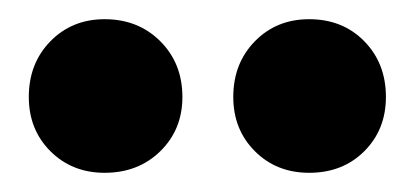

<svg xmlns="http://www.w3.org/2000/svg" viewBox="-20 -800 432 200"><path d="M89 -620Q55 -620 32.5 -642.5Q10 -665 10 -699Q10 -734 32.5 -757Q55 -780 89 -780Q124 -780 147 -757Q170 -734 170 -699Q170 -665 147 -642.5Q124 -620 89 -620ZM302 -620Q268 -620 245.5 -642.5Q223 -665 223 -699Q223 -734 245.5 -757Q268 -780 302 -780Q337 -780 359.5 -757Q382 -734 382 -699Q382 -665 359.5 -642.5Q337 -620 302 -620Z"/></svg>

Font: Parkinsans ExtraBold
Style: Regular
Weight: 800
Designer: Red Stone, Indian Type Foundry
Foundry: Indian Type Foundry
Version: Version 1.000